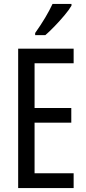

<svg xmlns="http://www.w3.org/2000/svg" viewBox="-20 -963 442 983"><path d="M357 0H73V-714H357V-639H157V-410H345V-335H157V-76H357ZM346 -934Q334 -913 310 -884.5Q286 -856 259.5 -828.5Q233 -801 212 -783H160V-794Q218 -876 249 -943H346Z"/></svg>

Font: Noto Sans Malayalam ExtraCondensed
Style: Regular
Weight: 400
Width: 2
Designer: Jelle Bosma - Monotype Design Team
Foundry: Monotype Imaging Inc.
Version: Version 2.104; ttfautohint (v1.8.4.7-5d5b)